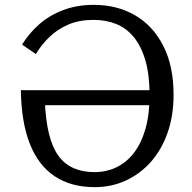

<svg xmlns="http://www.w3.org/2000/svg" viewBox="-20 -755 791 792"><path d="M367 -735Q463 -735 537 -692Q611 -649 653.5 -566Q696 -483 696 -364Q696 -278 671.5 -208Q647 -138 603 -88Q559 -38 499.5 -10.5Q440 17 371 17Q273 17 205.5 -28Q138 -73 103 -162Q68 -251 66 -383H640L641 -321H145L165 -339Q168 -260 182 -203.5Q196 -147 221 -112.5Q246 -78 283.5 -61.5Q321 -45 370 -45Q419 -45 460.5 -65Q502 -85 532.5 -124.5Q563 -164 580 -223.5Q597 -283 597 -363Q597 -447 579.5 -506.5Q562 -566 531 -603Q500 -640 458 -656.5Q416 -673 366 -673Q307 -673 262.5 -654Q218 -635 184.5 -603Q151 -571 128 -532L71 -571Q100 -618 142 -655Q184 -692 241 -713.5Q298 -735 367 -735Z"/></svg>

Font: Roboto Serif
Style: Regular
Weight: 400
Designer: Greg Gazdowicz
Foundry: Commercial Type
Version: Version 1.008